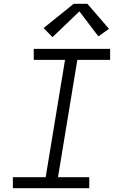

<svg xmlns="http://www.w3.org/2000/svg" viewBox="-20 -993 640 1013"><path d="M48 0V-58H221L323 -677H158V-735H561V-677H388L286 -58H451V0ZM257 -797 210 -845 369 -973H441L555 -841L499 -801L399 -933Z"/></svg>

Font: Iosevka SS04 Light Extended
Style: Italic
Weight: 300
Width: 7
Italic angle: -9°
Monospace: yes
Designer: Belleve Invis
Foundry: Belleve Invis
Version: Version 19.0.0; ttfautohint (v1.8.4)